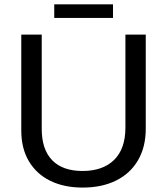

<svg xmlns="http://www.w3.org/2000/svg" viewBox="-20 -846 762 876"><path d="M356.9 9.8Q272.5 9.8 209.5 -21Q146.5 -51.8 111.8 -110.4Q77.1 -168.9 77.1 -250V-688H170.4V-257.8Q170.4 -163.6 218.3 -114.7Q266.1 -65.9 356.4 -65.9Q449.2 -65.9 500.7 -116.5Q552.2 -167 552.2 -264.2V-688H645V-258.8Q645 -175.3 609.6 -114.7Q574.2 -54.2 509.5 -22.2Q444.8 9.8 356.9 9.8ZM495.6 -764.2H227.5V-826.2H495.6Z"/></svg>

Font: Liberation Sans
Style: Regular
Weight: 400
Designer: Steve Matteson
Foundry: Ascender Corporation
Version: Version 2.00.1